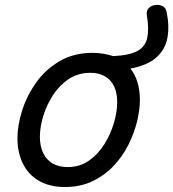

<svg xmlns="http://www.w3.org/2000/svg" viewBox="-20 -731 695 770"><path d="M241 19Q179 19 136 -6Q93 -31 71.5 -75.5Q50 -120 50 -176Q50 -229 69 -288.5Q88 -348 125.5 -400.5Q163 -453 219.5 -486Q276 -519 351 -519Q374 -519 395 -515.5Q416 -512 434 -506Q499 -509 531 -526.5Q563 -544 570.5 -579.5Q578 -615 569 -670Q566 -688 576.5 -698.5Q587 -709 602.5 -711Q618 -713 631.5 -706.5Q645 -700 648 -684Q660 -627 651.5 -580Q643 -533 607.5 -501Q572 -469 503 -456Q522 -432 531.5 -400.5Q541 -369 541 -331Q541 -291 529.5 -243.5Q518 -196 494.5 -149.5Q471 -103 435 -65Q399 -27 350.5 -4Q302 19 241 19ZM251 -61Q300 -61 337 -87Q374 -113 399 -153.5Q424 -194 437 -238.5Q450 -283 450 -321Q450 -360 437 -386Q424 -412 400 -425.5Q376 -439 343 -439Q293 -439 255 -413.5Q217 -388 191.5 -348Q166 -308 153 -264Q140 -220 140 -183Q140 -144 153.5 -116.5Q167 -89 192 -75Q217 -61 251 -61Z"/></svg>

Font: Playwrite CU
Style: Regular
Weight: 400
Designer: Veronika Burian, José Scaglione
Foundry: TypeTogether
Version: Version 1.002